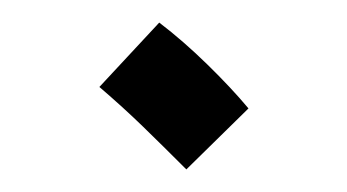

<svg xmlns="http://www.w3.org/2000/svg" viewBox="-20 -373 307 170"><path d="M145 -223Q124 -244 106.5 -261Q89 -278 68 -296L121 -353Q142 -337 163.5 -316Q185 -295 200 -277Z"/></svg>

Font: Noto Sans Arabic UI Lt
Style: Regular
Weight: 300
Designer: Monotype Design Team, Nadine Chahine and Nizar Qandah
Foundry: Monotype Imaging Inc.
Version: Version 2.010; ttfautohint (v1.8.4.7-5d5b)